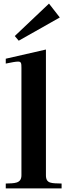

<svg xmlns="http://www.w3.org/2000/svg" viewBox="-20 -1046 386 1066"><path d="M235 -73V-771L12 -720V-693C46 -700 67 -704 80 -704C98 -704 99 -695 99 -669V-73C99 -25 57 -29 12 -27V0H322V-27C267 -29 235 -25 235 -73ZM62 -846 252 -1026 312 -949 84 -820Z"/></svg>

Font: Ortica Linear
Style: Bold
Weight: 700
Designer: Benedetta Bovani
Foundry: Collletttivo
Version: Version 2.000;Glyphs 3.1.2 (3151)